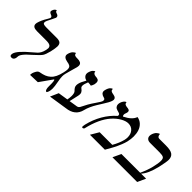

<svg xmlns="http://www.w3.org/2000/svg" viewBox="39 -1475 2217 2217"><g transform="rotate(45 1148.0 -366.0)"><path d="M126 -558.1Q125 -554.2 125 -546.9Q125 -530.8 139.6 -525.4Q154.3 -520 183.1 -520H353Q394 -520 411.1 -504.9Q428.2 -489.7 428.2 -456.1Q428.2 -428.2 413.1 -360.8Q397.5 -296.9 378.9 -269.5Q362.3 -245.6 292 -182.1L240.2 -134.8Q224.1 -119.1 208 -98.1Q191.9 -77.1 188 -61Q186.5 -52.7 185.8 -41.3Q185.1 -29.8 184.1 -24.9Q175.3 11.2 143.1 11.2Q117.2 11.2 117.2 -14.2Q117.2 -18.1 119.1 -29.8Q132.3 -87.4 269 -201.2Q303.7 -230 318.4 -244.6Q333 -259.3 344.2 -279.8Q355.5 -299.8 362.8 -332Q368.2 -355 368.2 -365.2Q368.2 -389.2 350.3 -401.1Q332.5 -413.1 288.1 -413.1H136.2Q64.9 -413.1 64.9 -460.9Q64.9 -467.3 66.9 -479Q81.1 -534.2 120.1 -597.2Q136.2 -624 138.2 -632.8Q139.2 -634.8 139.2 -638.2Q139.2 -653.8 112.8 -663.1Q85.9 -673.8 85.9 -690.9Q85.9 -691.9 86.4 -694.3Q86.9 -696.8 86.9 -698.2Q89.4 -707.5 92.8 -715.1Q96.2 -722.7 99.9 -727.3Q103.5 -731.9 107.4 -735.6Q111.3 -739.3 115.2 -741.2L121.1 -744.1Q124 -745.1 126 -745.6L127.9 -746.1Q126 -726.6 151.9 -719.2Q183.1 -710.9 183.1 -688Q183.1 -682.1 182.1 -678.2Q181.2 -675.8 164.8 -642.1Q148.4 -608.4 145 -602.1Q129.9 -574.7 126 -558.1Z M715.8 -295.9Q710.4 -274.9 710.4 -251Q710.4 -221.7 721.4 -164.6Q732.4 -107.4 732.4 -75.2V-64.9Q730 -15.1 711.4 5.9Q695.8 5.9 689.2 -13.4Q682.6 -32.7 683.3 -57.4Q684.1 -82 682.9 -112.3Q681.6 -142.6 675.8 -158.2H668.5L559.6 -3.9L436.5 0Q436.5 -1.5 437 -7.8Q437.5 -14.2 438 -19Q438.5 -23.9 440.4 -31.7Q442.4 -39.6 445.8 -46.9Q456.1 -70.3 466.3 -83.5Q476.6 -96.7 492.7 -100.1Q536.1 -107.4 565.9 -119.4Q595.7 -131.3 620.6 -153.6Q645.5 -175.8 662.1 -210.2Q678.7 -244.6 690.4 -295.9Q698.7 -333 698.7 -350.1Q698.7 -367.2 694.3 -378.4Q689.9 -389.6 680.2 -395.8Q670.4 -401.9 660.4 -404.8Q650.4 -407.7 633.8 -410.2Q569.8 -421.9 569.8 -461.9Q569.8 -466.3 571.8 -476.1Q576.2 -495.1 584.2 -510.3Q592.3 -525.4 600.6 -533.2Q608.9 -541 616.5 -546.1Q624 -551.3 628.9 -552.7L633.8 -554.2Q633.3 -544.4 636.7 -537.6Q640.1 -530.8 645 -527.3Q649.9 -523.9 659.2 -522.2Q668.5 -520.5 674.1 -520.3Q679.7 -520 690.4 -520Q705.6 -520 717 -518.1Q728.5 -516.1 739 -511Q749.5 -505.9 755.1 -495.8Q760.7 -485.8 760.7 -471.2Q760.7 -461.4 757.8 -448.2Q753.9 -431.2 736.8 -373.5Q719.7 -315.9 715.8 -295.9Z M1055.7 -122.1Q1077.6 -124.5 1087.9 -128.9Q1098.1 -133.3 1106.9 -146.5Q1115.7 -159.7 1122.6 -176Q1129.4 -192.4 1150.1 -228.8Q1170.9 -265.1 1199.7 -306.2Q1241.2 -365.2 1244.6 -381.8Q1245.6 -385.7 1245.6 -393.1Q1245.6 -411.6 1227.5 -416Q1169.4 -429.2 1169.4 -469.2Q1169.4 -479 1171.4 -484.9Q1176.3 -505.4 1183.6 -520.8Q1190.9 -536.1 1198.2 -543.5Q1205.6 -550.8 1212.2 -555.2Q1218.8 -559.6 1222.7 -560.5L1226.6 -561Q1226.6 -541 1237.1 -532.5Q1247.6 -523.9 1280.8 -519Q1323.7 -511.7 1323.7 -480Q1323.7 -475.6 1321.8 -465.8Q1317.4 -446.8 1302 -418.5Q1286.6 -390.1 1266.6 -359.4L1227.1 -295.9Q1207 -263.2 1189.7 -225.3Q1172.4 -187.5 1164.6 -153.8Q1136.7 -34.7 998.5 -20L776.4 14.2L820.3 -85L941.4 -104Q948.7 -138.7 948.7 -167Q948.7 -212.4 933.6 -229Q915.5 -246.6 907 -260.7Q898.4 -274.9 898.4 -293.9Q898.4 -308.1 902.3 -323.2Q908.2 -352.1 943.4 -413.1Q918.9 -418.9 903.3 -435.5Q887.7 -452.1 887.7 -474.1Q887.7 -482.9 888.7 -486.8Q893.1 -506.3 900.1 -521.2Q907.2 -536.1 914.3 -543.2Q921.4 -550.3 927.5 -554.7Q933.6 -559.1 937.5 -560.1L941.4 -561Q941.4 -526.9 986.3 -522.9Q998 -522.5 1005.4 -521.2Q1012.7 -520 1022.5 -515.9Q1032.2 -511.7 1037.4 -502Q1042.5 -492.2 1042.5 -477.1Q1042.5 -465.8 1039.6 -451.2Q1033.2 -427.7 1020.5 -408.2Q999.5 -413.1 971.7 -413.1Q951.7 -365.7 951.7 -339.8Q951.7 -318.8 965.3 -309.1Q979 -298.3 985.4 -292.2Q991.7 -286.1 997.1 -275.4Q1002.4 -264.6 1002.4 -251Q1002.4 -235.4 998.5 -219.2L973.6 -108.9Z M1658.2 -533.2Q1701.2 -525.9 1730.5 -498.3Q1759.8 -470.7 1772.9 -431.4Q1786.1 -392.1 1786.1 -342.8Q1786.1 -302.7 1774.9 -252Q1767.6 -221.7 1752 -182.9Q1736.3 -144 1725.1 -121.3Q1713.9 -98.6 1705.1 -83L1658.2 0H1414.1L1473.1 -100.1H1679.2Q1722.2 -175.8 1738.3 -241.2Q1744.1 -265.6 1744.1 -287.1Q1744.1 -339.8 1714.8 -373.5Q1685.5 -407.2 1635.3 -407.2Q1596.2 -407.2 1546.4 -378.9Q1496.6 -350.1 1453.1 -301.8Q1361.8 -199.2 1317.9 -8.8Q1316.9 -4.9 1310.5 0Q1304.2 4.9 1297.9 4.9Q1286.1 4.9 1286.1 -11.2Q1286.1 -21.5 1291 -42Q1315.4 -144.5 1365.7 -231.7Q1416 -318.8 1487.3 -380.9Q1489.3 -388.7 1489.3 -393.1Q1489.3 -404.8 1479 -410.6Q1468.8 -416.5 1441.9 -422.9Q1418.5 -428.7 1406.2 -443.6Q1394 -458.5 1394 -479Q1394 -485.4 1396 -497.1Q1400.4 -514.6 1407.2 -528.1Q1414.1 -541.5 1420.7 -548.3Q1427.2 -555.2 1433.3 -559.1Q1439.5 -563 1443.4 -564L1447.3 -564.9Q1447.8 -554.2 1451.7 -546.6Q1455.6 -539.1 1463.1 -535.4Q1470.7 -531.7 1477.1 -530.3Q1483.4 -528.8 1492.2 -527.8Q1502.9 -526.9 1509 -525.6Q1515.1 -524.4 1522.9 -521.5Q1530.8 -518.6 1534.4 -512.5Q1538.1 -506.3 1538.1 -497.1Q1538.1 -488.8 1537.1 -484.9Q1535.2 -476.1 1531.7 -467.8Q1528.3 -459.5 1526.9 -453.1Q1525.9 -450.2 1525.9 -442.9Q1525.9 -425.8 1535.2 -418Q1637.2 -467.8 1658.2 -533.2Z M2122.6 -533.2Q2200.2 -533.2 2231.4 -510Q2262.7 -486.8 2262.7 -438Q2262.7 -403.8 2239.7 -301.8Q2205.6 -159.7 2149.4 -100.1H2231.4L2185.5 0H1781.7L1828.6 -100.1H2134.8Q2175.3 -189.5 2190.4 -255.9Q2207.5 -325.7 2207.5 -366.2Q2207.5 -403.8 2189.7 -414.3Q2171.9 -424.8 2126.5 -424.8H1972.7Q1942.4 -424.8 1926 -439.5Q1909.7 -454.1 1909.7 -479Q1909.7 -485.4 1911.6 -497.1Q1916.5 -517.1 1925.3 -533Q1934.1 -548.8 1943.1 -556.9Q1952.1 -564.9 1960.4 -570.1Q1968.8 -575.2 1974.1 -576.7L1979.5 -578.1Q1979.5 -558.6 1988.3 -545.9Q1997.1 -533.2 2016.6 -533.2Z"/></g></svg>

Font: Linux Libertine G
Style: Italic
Weight: 400
Italic angle: -12°
Designer: Philipp H. Poll
Foundry: Philipp H. Poll
Version: Version 5.1.3